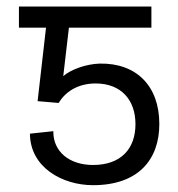

<svg xmlns="http://www.w3.org/2000/svg" viewBox="-20 -548 535 577"><path d="M156.2 -238.6C176.1 -271.3 212.7 -297.2 267.8 -297.2C344.1 -296.9 387.1 -247.9 387.1 -174.7C387.1 -101.6 344.1 -52.2 259.6 -52.2C188.2 -52.2 139.2 -92.7 140.3 -153.8L70 -146.3C70.3 -45.5 166.9 8.5 259.6 8.5C396.3 8.5 459.2 -69.2 458.8 -176.1C458.5 -289.8 389.9 -359 279.5 -356.9C238.6 -355.5 193.5 -339.5 170.1 -319.2L187.1 -464.8H435V-528.4H36.9V-464.8H118.3L93 -244Z"/></svg>

Font: Karasuma Gothic
Style: Light
Weight: 300
Designer: Rasmus Andersson / Ryoko Nishizuka
Foundry: rsms
Version: Version 1.00